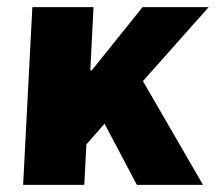

<svg xmlns="http://www.w3.org/2000/svg" viewBox="-20 -520 608 540"><path d="M71 -500H243L234 -322H238L381 -500H567L382 -292L551 0H365L274 -172L223 -114L217 0H45Z"/></svg>

Font: Kilde Sans Black
Style: Regular
Weight: 900
Italic angle: -3°
Designer: Paul D. Hunt
Foundry: Adobe Systems Incorporated
Version: Version 1.050;PS Version 1.000;hotconv 1.0.70;makeotf.lib2.5